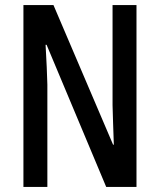

<svg xmlns="http://www.w3.org/2000/svg" viewBox="-20 -785 627 754"><path d="M516 -51H397L163 -609H159Q162 -559 163.5 -522Q165 -485 166 -453V-51H72V-765H190L424 -217H427Q425 -268 424 -304.5Q423 -341 422 -372V-765H516Z"/></svg>

Font: Noto Sans Tamil UI ExtraCondensed Medium
Style: Regular
Weight: 500
Width: 2
Designer: Jelle Bosma - Monotype Design Team
Foundry: Monotype Imaging Inc.
Version: Version 2.004; ttfautohint (v1.8.4.7-5d5b)